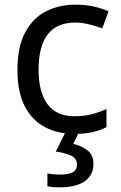

<svg xmlns="http://www.w3.org/2000/svg" viewBox="-20 -566 520 826"><path d="M300 10Q229 10 173.5 -19Q118 -48 86.5 -109Q55 -170 55 -265Q55 -364 88 -426Q121 -488 177.5 -517Q234 -546 306 -546Q347 -546 385 -537.5Q423 -529 447 -517L420 -444Q396 -453 364 -461Q332 -469 304 -469Q146 -469 146 -266Q146 -169 184.5 -117.5Q223 -66 299 -66Q343 -66 376.5 -75Q410 -84 438 -97V-19Q411 -5 378.5 2.5Q346 10 300 10ZM382 139Q382 187 345 213.5Q308 240 234 240Q202 240 184 235V180Q193 182 208 183.5Q223 185 237 185Q273 185 292 175.5Q311 166 311 141Q311 115 284.5 103Q258 91 220 86L263 0H321L295 53Q331 61 356.5 81Q382 101 382 139Z"/></svg>

Font: Noto Sans Tai Le
Style: Regular
Weight: 400
Designer: Monotype Design Team
Foundry: Monotype Imaging Inc.
Version: Version 2.002; ttfautohint (v1.8.4.7-5d5b)